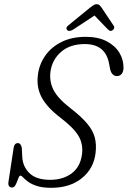

<svg xmlns="http://www.w3.org/2000/svg" viewBox="-20 -885 609 915"><path d="M224.5 10Q182.5 10 155.8 1.2Q129 -7.5 113.8 -19Q98.5 -30.5 90.5 -39.2Q82.5 -48 77 -48Q72 -48 67 -34Q62 -20 55.2 -5.8Q48.5 8.5 38 8.5Q16 8.5 20.5 -19.5L45 -180.5Q48.5 -203 65 -203Q80 -203 84 -179L86 -137Q89 -89 121.8 -58.5Q154.5 -28 219 -28Q279.5 -28 320.8 -58.2Q362 -88.5 370.5 -147.5Q377.5 -197.5 354.5 -236.5Q331.5 -275.5 269.5 -323Q205.5 -371.5 179.2 -419.8Q153 -468 160.5 -527Q166.5 -578 195.5 -619.5Q224.5 -661 273.5 -685.2Q322.5 -709.5 389 -709.5Q447.5 -709.5 488 -688.5Q528.5 -667.5 549 -633.5Q569.5 -599.5 568.5 -560Q568 -543.5 559.8 -533Q551.5 -522.5 537.5 -522.5Q525 -522.5 517 -530.8Q509 -539 505.5 -552.5L500.5 -578Q484.5 -675 384.5 -675Q313.5 -675 270.8 -637.5Q228 -600 220.5 -543Q214.5 -497 235 -456.5Q255.5 -416 315 -370Q366 -330.5 394 -297.8Q422 -265 431.2 -231.5Q440.5 -198 435.5 -156.5Q427 -82 370.2 -36Q313.5 10 224.5 10ZM516 -740.5Q506 -733 494 -745L430.5 -811L330 -745Q309.5 -732 300 -742Q291 -752 305.5 -764L408.5 -848Q418 -855.5 425 -860.2Q432 -865 440 -865Q449 -865 454 -860.5Q459 -856 464.5 -848L522 -762Q526 -755.5 523.5 -749.5Q521 -743.5 516 -740.5Z"/></svg>

Font: Fraunces 144pt SuperSoft Light
Style: Italic
Weight: 300
Italic angle: -16°
Version: Version 1.000;[b76b70a41]